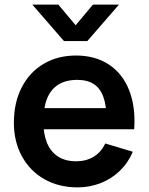

<svg xmlns="http://www.w3.org/2000/svg" viewBox="-20 -795 642 830"><path d="M315.3 15Q234.3 15 171.9 -20.3Q109.5 -55.7 74.8 -119.3Q40 -182.9 40 -264.2Q40 -351.3 73.9 -417.2Q107.8 -483.2 168.8 -519.1Q229.7 -555 308.7 -555Q391.5 -555 450.7 -516Q509.9 -477.1 538.3 -404.9Q566.8 -332.8 560.1 -236.3H440.5V-280.3Q440.2 -339.5 426.6 -376.6Q413.1 -413.7 385.2 -431.7Q357.4 -449.7 313.7 -449.7Q264.8 -449.7 232.2 -429.2Q199.6 -408.8 183.5 -368.9Q167.5 -329 167.5 -270Q167.5 -215.2 183.5 -176.7Q199.6 -138.2 231.3 -118Q263.1 -97.8 308.7 -97.8Q352.7 -97.8 385.1 -117.6Q417.5 -137.4 435 -174.8L554.2 -139Q533.8 -90.9 497.7 -56.2Q461.5 -21.4 414.5 -3.2Q367.4 15 315.3 15ZM129.5 -236.3V-327.5H501.2V-236.3ZM119.8 -775H232.3L307 -685.8L381.7 -775H494.2L357.5 -617.5H256.5Z"/></svg>

Font: Hauora
Style: Regular
Weight: 400
Designer: Wayne Shih
Foundry: WCYS
Version: Version 1.001